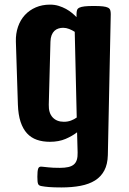

<svg xmlns="http://www.w3.org/2000/svg" viewBox="-20 -613 561 838"><path d="M49.3 -431.2Q48.3 -466.3 58.6 -496.1Q68.8 -525.9 88.6 -547.4Q108.4 -568.8 136.2 -580.8Q164.1 -592.8 198.2 -592.8Q218.8 -592.8 236.1 -587.4Q253.4 -582 268.1 -574Q282.7 -565.9 294.2 -556.4Q305.7 -546.9 314 -538.1V-551.3Q314 -561.5 316.2 -568.6Q318.4 -575.7 326.4 -579.6Q334.5 -583.5 349.4 -585.2Q364.3 -586.9 389.2 -586.9Q414.1 -586.9 429 -585.2Q443.8 -583.5 451.4 -579.6Q459 -575.7 461.2 -568.6Q463.4 -561.5 463.4 -551.3L450.7 64Q449.7 104 435.3 131.1Q420.9 158.2 394.8 174.6Q368.7 190.9 331.5 198Q294.4 205.1 248 205.1Q213.9 205.1 193.8 203.4Q173.8 201.7 161.1 199.2Q155.3 198.2 151.6 196Q147.9 193.8 146.2 189.5Q144.5 185.1 143.8 177.5Q143.1 169.9 143.1 158.2Q143.1 133.3 146.5 123.3Q149.9 113.3 161.1 114.3Q172.9 115.2 191.2 117.4Q209.5 119.6 241.7 119.6Q262.7 119.6 277.8 116.2Q293 112.8 302.2 105Q311.5 97.2 315.4 84.2Q319.3 71.3 318.8 52.7L316.4 -35.6Q295.9 -19.5 266.4 -6.8Q236.8 5.9 197.8 5.9Q166 5.9 140.9 -2.9Q115.7 -11.7 97.9 -31Q80.1 -50.3 69.8 -81.3Q59.6 -112.3 58.1 -156.2ZM192.9 -156.2Q191.9 -120.1 209.7 -100.8Q227.5 -81.5 258.8 -81.5Q275.9 -81.5 290 -86.9Q304.2 -92.3 314.9 -100.1L306.2 -474.1Q294.9 -481.4 281.7 -486.6Q268.6 -491.7 255.4 -491.7Q244.6 -491.7 234.9 -488.5Q225.1 -485.4 217.5 -478.3Q210 -471.2 205.3 -459.5Q200.7 -447.8 200.2 -431.2Z"/></svg>

Font: Denk One
Style: Regular
Weight: 400
Designer: Irina Smirnova
Foundry: Irina Smirnova
Version: Version 1.002